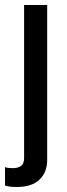

<svg xmlns="http://www.w3.org/2000/svg" viewBox="-39 -530 265 765"><path d="M28 215Q10 215 -0.5 213.5Q-11 212 -19 209V136Q-14 138 -6 139Q2 140 11 140Q34 140 45.5 130.5Q57 121 57 101V-510H149V107Q149 156 118.5 185.5Q88 215 28 215Z"/></svg>

Font: Instrument Sans Condensed Medium
Style: Regular
Weight: 500
Width: 3
Designer: Rodrigo Fuenzalida
Foundry: fragTYPE
Version: Version 1.000;gftools[0.9.28]